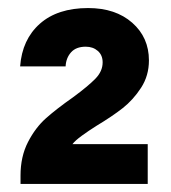

<svg xmlns="http://www.w3.org/2000/svg" viewBox="-20 -793 426 477"><path d="M161 -551Q199 -579 217 -597.5Q235 -616 235 -638Q235 -656 223 -666.5Q211 -677 193 -677Q169 -677 156.5 -663Q144 -649 143 -628H30Q35 -695 79 -734Q123 -773 199 -773Q267 -773 308.5 -736.5Q350 -700 350 -643Q350 -605 330.5 -575Q311 -545 285 -524.5Q259 -504 219 -480Q200 -468 183.5 -456Q167 -444 160 -435H347V-336H31V-357Q31 -404 49.5 -440Q68 -476 94.5 -499.5Q121 -523 161 -551Z"/></svg>

Font: Mona Sans ExtraBold
Style: Regular
Weight: 800
Designer: Deni Anggara
Foundry: GitHub
Version: Version 2.000